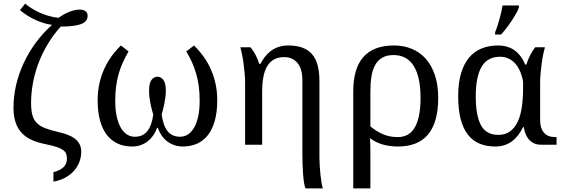

<svg xmlns="http://www.w3.org/2000/svg" viewBox="-20 -796 3096 1056"><path d="M54.2 -204.1Q54.2 -266.1 68.6 -328.4Q83 -390.6 110.4 -449.2Q137.7 -507.8 177 -561.3Q216.3 -614.7 266.1 -659.2Q244.6 -662.1 221.7 -668.9Q198.7 -675.8 176 -686Q153.3 -696.3 131.3 -710Q109.4 -723.6 89.8 -740.2L118.2 -775.9Q133.8 -762.7 154.5 -749.8Q175.3 -736.8 199.2 -726.1Q223.1 -715.3 249.3 -708Q275.4 -700.7 301.8 -698.2Q313 -706.1 326.7 -714.1Q340.3 -722.2 355.5 -728.5Q370.6 -734.9 386.2 -739Q401.9 -743.2 416 -743.2Q438 -743.2 450 -734.6Q461.9 -726.1 461.9 -709Q461.9 -677.7 426.5 -663.8Q391.1 -649.9 314 -649.9Q271.5 -602.5 240.5 -550Q209.5 -497.6 189.7 -443.4Q169.9 -389.2 160.4 -335.2Q150.9 -281.2 150.9 -230Q150.9 -189 158.2 -162.8Q165.5 -136.7 182.6 -119.4Q199.7 -102.1 227.8 -91.3Q255.9 -80.6 296.9 -70.8Q326.7 -64.5 350.6 -55.4Q374.5 -46.4 391.4 -33.7Q408.2 -21 417.5 -3.2Q426.8 14.6 426.8 39.1Q426.8 65.4 417.7 91.6Q408.7 117.7 389.9 140.1Q371.1 162.6 342.3 179.2Q313.5 195.8 273.9 203.1V150.9Q295.4 145 309.6 137.5Q323.7 129.9 332.3 120.4Q340.8 110.8 344.5 99.6Q348.1 88.4 348.1 75.2Q348.1 60.1 343.3 48.6Q338.4 37.1 325.4 28.1Q312.5 19 289.8 11.7Q267.1 4.4 231 -2.9Q188.5 -11.2 155.5 -25.9Q122.6 -40.5 100.1 -64.2Q77.6 -87.9 65.9 -122.3Q54.2 -156.7 54.2 -204.1Z M985.8 9.8Q960 9.8 938 2Q916 -5.9 898.4 -19.5Q880.9 -33.2 868.2 -52Q855.5 -70.8 848.1 -92.8H843.8Q836.4 -70.8 823.5 -52Q810.5 -33.2 793.2 -19.5Q775.9 -5.9 753.9 2Q731.9 9.8 706.1 9.8Q662.6 9.8 627.7 -6.1Q592.8 -22 568.1 -53.5Q543.5 -85 530.3 -132.8Q517.1 -180.7 517.1 -244.1Q517.1 -293.5 526.6 -336.4Q536.1 -379.4 553.2 -417Q570.3 -454.6 593.8 -486.8Q617.2 -519 645 -545.9L687 -513.2Q670.4 -483.9 656.7 -454.6Q643.1 -425.3 633.5 -392.8Q624 -360.4 618.9 -323.5Q613.8 -286.6 613.8 -242.2Q613.8 -190.9 622.3 -153.6Q630.9 -116.2 645.5 -91.8Q660.2 -67.4 679.7 -55.7Q699.2 -43.9 720.7 -43.9Q745.1 -43.9 762.7 -52.5Q780.3 -61 792.2 -77.1Q804.2 -93.3 811.8 -115.7Q819.3 -138.2 822.8 -166Q819.3 -177.7 815.2 -192.9Q811 -208 807.6 -225.3Q804.2 -242.7 802 -260.7Q799.8 -278.8 799.8 -295.9Q799.8 -337.9 813 -356Q826.2 -374 845.7 -374Q865.7 -374 878.9 -356Q892.1 -337.9 892.1 -295.9Q892.1 -278.8 889.6 -260.7Q887.2 -242.7 883.8 -225.3Q880.4 -208 876.5 -192.9Q872.6 -177.7 869.1 -166Q873 -138.2 880.4 -115.7Q887.7 -93.3 899.7 -77.1Q911.6 -61 929.2 -52.5Q946.8 -43.9 970.7 -43.9Q992.7 -43.9 1012.2 -55.7Q1031.7 -67.4 1046.4 -91.8Q1061 -116.2 1069.6 -153.6Q1078.1 -190.9 1078.1 -242.2Q1078.1 -286.6 1073 -323.5Q1067.9 -360.4 1058.3 -392.8Q1048.8 -425.3 1035.4 -454.6Q1022 -483.9 1004.9 -513.2L1046.9 -545.9Q1074.7 -519 1098.1 -486.8Q1121.6 -454.6 1138.7 -417Q1155.8 -379.4 1165.3 -336.4Q1174.8 -293.5 1174.8 -244.1Q1174.8 -180.7 1161.6 -132.8Q1148.4 -85 1124 -53.5Q1099.6 -22 1064.5 -6.1Q1029.3 9.8 985.8 9.8Z M1328.1 -338.9Q1328.1 -362.8 1325.7 -391.1Q1323.2 -419.4 1319.6 -446.8Q1315.9 -474.1 1311 -497.8Q1306.2 -521.5 1301.8 -536.1H1357.9Q1374.5 -515.6 1386 -493.4Q1397.5 -471.2 1405.8 -444.8H1412.1Q1422.9 -464.8 1436.8 -483.2Q1450.7 -501.5 1469 -515.4Q1487.3 -529.3 1511.2 -537.6Q1535.2 -545.9 1565.9 -545.9Q1609.4 -545.9 1641.6 -534.4Q1673.8 -522.9 1695.1 -499.3Q1716.3 -475.6 1726.6 -438.5Q1736.8 -401.4 1736.8 -350.1V69.8Q1736.8 88.4 1738.3 113.5Q1739.7 138.7 1742.4 163.6Q1745.1 188.5 1748.5 209.5Q1752 230.5 1755.9 240.2H1660.2Q1655.8 231 1652.3 209.7Q1648.9 188.5 1647 162.6Q1645 136.7 1644 108.9Q1643.1 81.1 1643.1 58.1V-355Q1643.1 -418 1615.7 -450Q1588.4 -481.9 1543.9 -481.9Q1509.8 -481.9 1486.6 -468.8Q1463.4 -455.6 1449 -430.9Q1434.6 -406.2 1428.2 -370.8Q1421.9 -335.4 1421.9 -291V0H1328.1Z M2390.1 -257.8Q2390.1 -187.5 2375.2 -136.7Q2360.4 -85.9 2331.8 -53.5Q2303.2 -21 2262.2 -5.6Q2221.2 9.8 2168.9 9.8Q2124.5 9.8 2085.9 -1Q2047.4 -11.7 2015.1 -36.1Q2016.1 -22.5 2016.6 -0.2Q2017.1 22 2017.1 48.8V240.2H1922.9V-293Q1922.9 -354 1936 -401.1Q1949.2 -448.2 1976.8 -480.5Q2004.4 -512.7 2046.6 -529.3Q2088.9 -545.9 2147 -545.9Q2201.2 -545.9 2245.8 -527.1Q2290.5 -508.3 2322.5 -471.9Q2354.5 -435.5 2372.3 -381.8Q2390.1 -328.1 2390.1 -257.8ZM2293 -257.8Q2293 -314 2283.9 -357.7Q2274.9 -401.4 2256.6 -431.4Q2238.3 -461.4 2210.4 -477.3Q2182.6 -493.2 2145 -493.2Q2107.4 -493.2 2082.8 -479Q2058.1 -464.8 2043.5 -438.5Q2028.8 -412.1 2022.9 -375.2Q2017.1 -338.4 2017.1 -293V-101.1Q2047.9 -74.7 2085 -58.3Q2122.1 -42 2168.9 -42Q2196.3 -42 2219.2 -53.5Q2242.2 -64.9 2258.5 -90.6Q2274.9 -116.2 2283.9 -157.2Q2293 -198.2 2293 -257.8Z M2957 0Q2932.1 0 2915 -8.8Q2897.9 -17.6 2886.7 -31.5Q2875.5 -45.4 2869.4 -62.7Q2863.3 -80.1 2860.8 -97.2H2856.9Q2845.7 -74.2 2831.3 -54.7Q2816.9 -35.2 2798.3 -20.8Q2779.8 -6.3 2756.3 1.7Q2732.9 9.8 2703.6 9.8Q2654.3 9.8 2616.2 -6.6Q2578.1 -22.9 2552.2 -56.9Q2526.4 -90.8 2513.2 -143.1Q2500 -195.3 2500 -267.1Q2500 -339.4 2515.6 -392.1Q2531.2 -444.8 2559.8 -479Q2588.4 -513.2 2628.9 -529.5Q2669.4 -545.9 2718.8 -545.9Q2748 -545.9 2771.5 -538.3Q2794.9 -530.8 2813.2 -516.8Q2831.5 -502.9 2845.2 -483.6Q2858.9 -464.4 2868.7 -440.9H2875Q2883.3 -467.3 2896 -492.4Q2908.7 -517.6 2923.8 -536.1H2977.1Q2972.7 -521.5 2967.8 -497.8Q2962.9 -474.1 2959.2 -446.8Q2955.6 -419.4 2953.1 -391.1Q2950.7 -362.8 2950.7 -338.9V-134.8Q2950.7 -90.3 2971.9 -66.2Q2993.2 -42 3032.7 -42H3041V0ZM2720.7 -54.2Q2759.8 -54.2 2785.9 -73.7Q2812 -93.3 2827.9 -127.7Q2843.8 -162.1 2850.3 -208.5Q2856.9 -254.9 2856.9 -309.1V-348.1Q2850.1 -384.3 2837.6 -409.9Q2825.2 -435.5 2808.6 -451.9Q2792 -468.3 2772.2 -476.1Q2752.4 -483.9 2731 -483.9Q2661.1 -483.9 2628.9 -429Q2596.7 -374 2596.7 -266.1Q2596.7 -159.7 2625.5 -106.9Q2654.3 -54.2 2720.7 -54.2ZM2703.1 -619.1Q2709 -632.3 2715.1 -651.1Q2721.2 -669.9 2726.8 -689.9Q2732.4 -710 2737.1 -730Q2741.7 -750 2744.1 -766.1H2834V-755.9Q2831.1 -744.1 2820.3 -724.6Q2809.6 -705.1 2795.2 -683.3Q2780.8 -661.6 2764.9 -640.9Q2749 -620.1 2735.8 -606H2703.1Z"/></svg>

Font: Droid-TTFautohint Serif
Style: Regular
Weight: 400
Foundry: Ascender Corporation
Version: Version 1.00; ttfautohint (v1.00rc1.4-1a1c-dirty) -l 8 -r 50